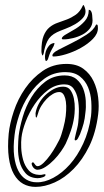

<svg xmlns="http://www.w3.org/2000/svg" viewBox="-20 -731 407 751"><path d="M336 -277Q339 -304 337 -334Q335 -364 324.5 -389.5Q314 -415 292.5 -432Q271 -449 236 -449Q189 -449 154 -423.5Q119 -398 94 -360.5Q69 -323 55 -280.5Q41 -238 37 -203Q31 -155 35.5 -120Q40 -85 52 -62.5Q64 -40 82.5 -29Q101 -18 123 -18Q154 -17 188.5 -35.5Q223 -54 253 -87.5Q283 -121 305.5 -169.5Q328 -218 336 -277ZM14 -208Q18 -248 34 -296Q50 -344 78.5 -385Q107 -426 147 -453.5Q187 -481 240 -481Q280 -481 306 -462Q332 -443 346 -413.5Q360 -384 364 -349.5Q368 -315 364 -284Q355 -212 329 -159Q303 -106 268 -70.5Q233 -35 194 -17.5Q155 0 119 0Q92 0 70.5 -12Q49 -24 34.5 -49.5Q20 -75 14.5 -114.5Q9 -154 14 -208ZM126 -67Q121 -67 116 -70.5Q111 -74 108 -79Q105 -84 104 -89Q103 -94 108 -96Q111 -97 116 -89Q121 -81 127 -81Q137 -81 150.5 -94Q164 -107 176.5 -124.5Q189 -142 198.5 -159Q208 -176 212 -184Q216 -192 220 -204.5Q224 -217 227.5 -230Q231 -243 233.5 -255.5Q236 -268 237 -277Q242 -322 235 -346.5Q228 -371 212 -371Q200 -371 187 -363.5Q174 -356 162.5 -344Q151 -332 142 -317.5Q133 -303 129 -288Q124 -271 122 -271Q119 -271 119 -288Q122 -307 132 -325.5Q142 -344 157 -358.5Q172 -373 190 -382.5Q208 -392 227 -392Q246 -392 255.5 -378.5Q265 -365 269 -345.5Q273 -326 272.5 -305.5Q272 -285 270 -273Q266 -246 257.5 -220.5Q249 -195 237 -169Q231 -157 219 -139.5Q207 -122 191.5 -106Q176 -90 158.5 -78.5Q141 -67 126 -67ZM158 -48Q159 -42 148.5 -38Q138 -34 127 -34Q96 -35 79.5 -54Q63 -73 56.5 -99Q50 -125 50.5 -153Q51 -181 53 -200Q57 -233 69 -274Q81 -315 103 -351Q125 -387 157 -411.5Q189 -436 233 -436Q262 -436 279.5 -421Q297 -406 305.5 -384Q314 -362 315.5 -336.5Q317 -311 314 -290Q312 -267 307 -248Q302 -229 293 -206Q290 -199 285 -190Q280 -181 274 -182Q271 -183 272.5 -190Q274 -197 276.5 -207.5Q279 -218 282 -229.5Q285 -241 286 -251Q288 -268 288.5 -293.5Q289 -319 284.5 -343Q280 -367 268 -384Q256 -401 232 -401Q197 -401 167.5 -378.5Q138 -356 116 -323.5Q94 -291 80.5 -255.5Q67 -220 64 -193Q62 -177 63 -153Q64 -129 70.5 -105.5Q77 -82 92 -65Q107 -48 133 -47Q141 -46 148.5 -48.5Q156 -51 158 -48ZM188 -562Q194 -564 193 -560Q192 -556 190 -551Q185 -542 182 -536.5Q179 -531 177 -526.5Q175 -522 173 -516.5Q171 -511 168 -501Q166 -496 164.5 -495Q163 -494 162 -493Q159 -491 157.5 -496Q156 -501 156 -509Q156 -515 157.5 -523Q159 -531 163 -539Q167 -547 173 -553.5Q179 -560 188 -562ZM151 -523Q148 -514 147 -514Q145 -514 143.5 -520Q142 -526 142 -531Q142 -569 150.5 -590.5Q159 -612 173.5 -624Q188 -636 206 -642Q224 -648 242 -655Q260 -662 276.5 -673.5Q293 -685 304 -709Q306 -714 309 -708Q312 -702 314 -693Q317 -675 304.5 -661Q292 -647 274 -636.5Q256 -626 236 -618.5Q216 -611 203 -605Q176 -592 165.5 -570.5Q155 -549 151 -523ZM185 -514Q185 -524 208 -536Q231 -548 260.5 -562.5Q290 -577 318 -595Q346 -613 356 -635H358Q362 -635 362.5 -629Q363 -623 363 -621Q363 -599 343.5 -579Q324 -559 296 -543.5Q268 -528 238.5 -519Q209 -510 189 -510Q185 -510 185 -514ZM222 -582Q224 -589 240.5 -598Q257 -607 276.5 -619Q296 -631 311.5 -648.5Q327 -666 327 -690Q327 -693 327.5 -693Q328 -693 333 -691Q339 -686 340.5 -672.5Q342 -659 342 -651Q342 -633 331 -619Q320 -605 303 -596Q286 -587 266 -582Q246 -577 229 -577Q227 -577 224 -577.5Q221 -578 222 -582Z"/></svg>

Font: mr_AkronimG
Style: Regular
Weight: 400
Version: Version 1.002 April 14, 2020